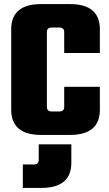

<svg xmlns="http://www.w3.org/2000/svg" viewBox="-20 -662 535 942"><path d="M470 -402H295V-505Q295 -527 270 -527H235Q210 -527 210 -505V-137Q210 -115 235 -115H270Q295 -115 295 -137V-236H470V-124Q470 0 323 0H182Q35 0 35 -124V-518Q35 -642 182 -642H323Q470 -642 470 -518ZM170 123V46H330V136Q330 260 183 260H92V145H145Q170 145 170 123Z"/></svg>

Font: Teko
Style: Bold
Weight: 700
Designer: Manushi Parikh, Jonny Pinhorn
Foundry: Indian Type Foundry
Version: Version 1.106;PS 1.0;hotconv 1.0.78;makeotf.lib2.5.61930; tt